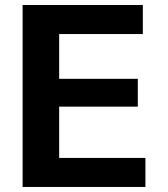

<svg xmlns="http://www.w3.org/2000/svg" viewBox="-20 -742 666 762"><path d="M557.1 0H69.8V-722.2H546.9V-606.9H214.8V-429.2H526.9V-318.8H214.8V-115.2H557.1Z"/></svg>

Font: Perun
Style: Bold
Weight: 700
Foundry: Copyright (c) Stefan Peev, Context Ltd, 2016
Version: Version 1.0000